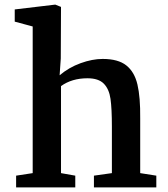

<svg xmlns="http://www.w3.org/2000/svg" viewBox="-20 -814 730 834"><path d="M122 -62V-699L44 -720V-773L220 -794L245 -784L244 -560L239 -487Q279 -521 330 -539.5Q381 -558 426 -558Q493 -558 528.5 -530Q564 -502 577 -447Q590 -392 589 -300V-62L659 -51V0H388V-51L466 -62V-264Q466 -342 460 -384.5Q454 -427 431 -450.5Q408 -474 360 -474Q292 -474 245 -440V-62L307 -51V0H50V-51Z"/></svg>

Font: Martel
Style: Bold
Weight: 700
Designer: Dan Reynolds
Foundry: Dan Reynolds
Version: Version 1.001; ttfautohint (v1.1) -l 5 -r 5 -G 72 -x 0 -D la